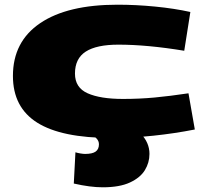

<svg xmlns="http://www.w3.org/2000/svg" viewBox="-20 -577 877 817"><path d="M35 -254Q35 -400 151 -478.5Q267 -557 480 -557Q559 -557 640.5 -549Q722 -541 790 -526L764 -361Q606 -387 484 -387Q391 -387 345 -357.5Q299 -328 299 -264Q299 -204 353 -180Q407 -156 503 -156Q573 -156 637.5 -162Q702 -168 782 -180L809 -26Q723 -9 632 0.5Q541 10 454 10Q242 10 138.5 -55Q35 -120 35 -254ZM301 71Q310 74 322.5 76Q335 78 342 78Q373 78 387 68Q401 58 401 37Q401 23 391 12.5Q381 2 365 -9H578Q616 29 616 78Q616 115 596.5 147Q577 179 533 199.5Q489 220 417 220Q364 220 294 204Z"/></svg>

Font: Georama Extra Expanded ExtraBold
Style: Regular
Weight: 800
Width: 8
Designer: Jean-Baptiste Levee
Foundry: Production Type
Version: Version 1.000